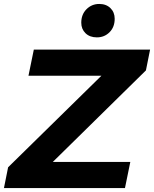

<svg xmlns="http://www.w3.org/2000/svg" viewBox="-37 -951 779 971"><path d="M-17 0 4 -105 536 -627 550 -568H107L134 -700H722L701 -595L170 -73L156 -132H622L595 0ZM453 -762Q417 -762 395.5 -783Q374 -804 374 -836Q374 -878 400.5 -904.5Q427 -931 465 -931Q500 -931 521.5 -910Q543 -889 543 -856Q543 -814 517 -788Q491 -762 453 -762Z"/></svg>

Font: Montserrat Thin
Style: Bold Italic
Weight: 700
Italic angle: -11.3°
Version: Version 9.000